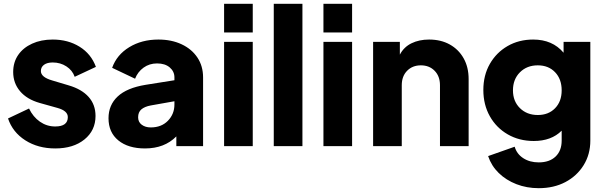

<svg xmlns="http://www.w3.org/2000/svg" viewBox="-20 -765 3165 1005"><path d="M269 12Q364 12 422 -35Q480 -82 480 -158Q480 -217 444 -257.5Q408 -298 340 -318L253 -344Q194 -361 194 -393Q194 -414 210.5 -426Q227 -438 256 -438Q296 -438 327.5 -417.5Q359 -397 371 -363L482 -415Q457 -483 396.5 -520.5Q336 -558 256 -558Q195 -558 148 -536.5Q101 -515 75 -477Q49 -439 49 -388Q49 -330 85 -287.5Q121 -245 188 -226L281 -200Q335 -185 335 -152Q335 -103 269 -103Q225 -103 189 -128Q153 -153 132 -197L22 -145Q46 -73 112.5 -30.5Q179 12 269 12Z M739 12Q841 12 903 -51V0H1043V-360Q1043 -419 1013.5 -463.5Q984 -508 931 -533Q878 -558 809 -558Q722 -558 656.5 -518Q591 -478 567 -410L687 -353Q701 -389 731.5 -411Q762 -433 802 -433Q844 -433 868.5 -412Q893 -391 893 -360V-345L742 -321Q644 -305 596 -260Q548 -215 548 -146Q548 -72 599.5 -30Q651 12 739 12ZM703 -151Q703 -178 720 -192.5Q737 -207 769 -213L893 -235V-218Q893 -168 859 -133Q825 -98 769 -98Q741 -98 722 -112Q703 -126 703 -151Z M1153 -595H1303V-745H1153ZM1153 0H1303V-546H1153Z M1413 0H1563V-745H1413Z M1673 -595H1823V-745H1673ZM1673 0H1823V-546H1673Z M1933 0H2083V-319Q2083 -366 2111 -394.5Q2139 -423 2183 -423Q2227 -423 2255 -394.5Q2283 -366 2283 -319V0H2433V-351Q2433 -413 2407 -459.5Q2381 -506 2334.5 -532Q2288 -558 2226 -558Q2174 -558 2134 -538.5Q2094 -519 2073 -479V-546H1933Z M2800 220Q2879 220 2939.5 188Q3000 156 3035 99.5Q3070 43 3070 -29V-546H2930V-489Q2872 -558 2771 -558Q2696 -558 2637 -524Q2578 -490 2544 -430.5Q2510 -371 2510 -294Q2510 -217 2544 -156.5Q2578 -96 2638 -61.5Q2698 -27 2774 -27Q2866 -27 2920 -81V-29Q2920 24 2888 54.5Q2856 85 2800 85Q2753 85 2719 63Q2685 41 2674 3L2535 52Q2552 103 2590.5 140.5Q2629 178 2683 199Q2737 220 2800 220ZM2795 -163Q2738 -163 2701.5 -199Q2665 -235 2665 -292Q2665 -350 2701.5 -386.5Q2738 -423 2795 -423Q2851 -423 2885.5 -387Q2920 -351 2920 -292Q2920 -234 2885.5 -198.5Q2851 -163 2795 -163Z"/></svg>

Font: Plus Jakarta Sans ExtraBold
Style: Regular
Weight: 800
Designer: Gumpita Rahayu
Foundry: Tokotype
Version: Version 2.004; ttfautohint (v1.8.3)